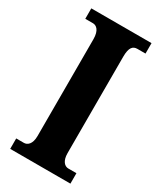

<svg xmlns="http://www.w3.org/2000/svg" viewBox="-183 -779 710 845"><g transform="rotate(30 172.0 -357.0)"><path d="M20 0H326V-53H285C266 -53 248 -70 248 -110V-600C248 -647 262 -661 285 -661H326V-714H20V-661H59C76 -661 96 -647 96 -601V-109C96 -67 76 -53 59 -53H20Z"/></g></svg>

Font: Noto Serif Devanagari ExtraCondensed ExtraBold
Style: Regular
Weight: 800
Width: 2
Designer: Universal Thirst, Indian Type Foundry and the Monotype Design Team
Foundry: Monotype Imaging Inc.
Version: Version 2.004